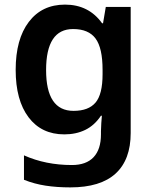

<svg xmlns="http://www.w3.org/2000/svg" viewBox="-20 -573 667 833"><path d="M262 -553Q365 -553 423 -472H427L439 -543H547V4Q547 120 481.5 180Q416 240 285 240Q227 240 178 232.5Q129 225 84 207V101Q178 143 292 143Q354 143 386 109Q418 75 418 10V-4Q418 -19 419.5 -39Q421 -59 422 -71H418Q390 -29 350 -9.5Q310 10 259 10Q160 10 104 -64Q48 -138 48 -270Q48 -403 105 -478Q162 -553 262 -553ZM297 -447Q180 -447 180 -269Q180 -92 299 -92Q364 -92 394.5 -128Q425 -164 425 -251V-270Q425 -365 394.5 -406Q364 -447 297 -447Z"/></svg>

Font: Noto Sans Sora Sompeng Semi
Style: Bold
Weight: 700
Designer: Monotype Design Team. David Williams.
Foundry: Monotype Imaging Inc.
Version: Version 2.101; ttfautohint (v1.8.4.7-5d5b)